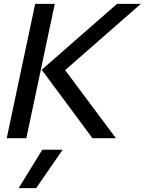

<svg xmlns="http://www.w3.org/2000/svg" viewBox="-20 -719 753 999"><path d="M163 -699H265L117 0H15ZM197 -356 589 -699H713L319 -354L583 0H461ZM200 60H306L168 260H77Z"/></svg>

Font: Prompt
Style: Italic
Weight: 400
Italic angle: -12°
Designer: Katatrad Team
Foundry: CadsonDemak
Version: Version 1.001